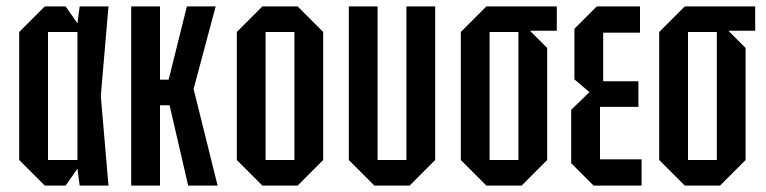

<svg xmlns="http://www.w3.org/2000/svg" viewBox="-20 -580 2395 600"><path d="M120 0 40 -80V-480L120 -560H185L222 -507L229 -560H319L295 -280L319 0H229L222 -53L185 0ZM130 -80H222V-480H130Z M390 0V-560H480V-331H507L564 -560H654L585 -302L660 0H568L510 -251H480V0Z M720 -80V-480L800 -560H910L990 -480V-80L910 0H800ZM810 -80H900V-480H810Z M1340 -560V-80L1260 0H1150L1070 -80V-560H1160V-80H1250V-560Z M1420 -80V-480L1500 -560H1720V-484H1636L1690 -430V-80L1610 0H1500ZM1510 -80H1600V-480H1510Z M1835 0 1765 -70V-237L1822 -292L1775 -332V-490L1845 -560H1980V-478H1865V-326H1975V-246H1855V-82H1985V0Z M2040 -80V-480L2120 -560H2340V-484H2256L2310 -430V-80L2230 0H2120ZM2130 -80H2220V-480H2130Z"/></svg>

Font: Tektur Condensed
Style: Regular
Weight: 400
Width: 3
Designer: Adam Jagosz
Foundry: Adam Jagosz
Version: Version 1.005;gftools[0.9.30]